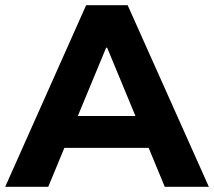

<svg xmlns="http://www.w3.org/2000/svg" viewBox="-29 -720 825 740"><path d="M544 -150H219L157 0H-9L303 -700H463L776 0H606ZM380 -536 271 -273H493L384 -536Z"/></svg>

Font: CMG Sans
Style: Bold
Weight: 700
Designer: Julieta Ulanovsky
Foundry: Julieta Ulanovsky
Version: Version 7.200